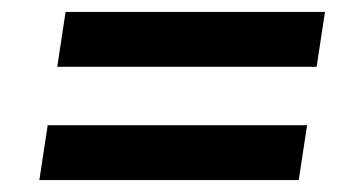

<svg xmlns="http://www.w3.org/2000/svg" viewBox="-20 -445 565 322"><path d="M46 -143H481L495 -235H60ZM76 -333H511L525 -425H90Z"/></svg>

Font: Charger Pro
Style: ExBdNarObl
Weight: 400
Designer: Jasper
Foundry: Cannot Into Space Fonts
Version: Version 1.09